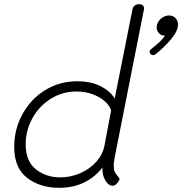

<svg xmlns="http://www.w3.org/2000/svg" viewBox="-20 -893 872 919"><path d="M48 -190Q48 -274 87.5 -346.5Q127 -419 196 -461.5Q265 -504 349 -504Q416 -504 462.5 -480Q509 -456 529 -421L614 -848Q616 -859 624.5 -866Q633 -873 645 -873Q658 -873 664.5 -866Q671 -859 669 -848L529 -140Q523 -110 525 -95Q525 -78 530.5 -68Q536 -58 544 -49Q552 -40 552 -36Q552 -30 541.5 -17Q531 -4 520 -4Q499 -4 484 -29.5Q469 -55 470 -91Q435 -45 382.5 -19.5Q330 6 263 6Q172 6 110 -41.5Q48 -89 48 -190ZM480 -196 512 -365Q505 -387 482.5 -407.5Q460 -428 424.5 -441.5Q389 -455 346 -455Q278 -455 222 -419.5Q166 -384 134.5 -326Q103 -268 103 -202Q103 -121 152 -82.5Q201 -44 268 -44Q318 -44 364 -64Q410 -84 441 -119Q472 -154 480 -196ZM832 -775Q832 -745 798 -704.5Q764 -664 725 -634Q717 -629 713 -629Q706 -629 701 -634Q696 -639 696 -647Q696 -651 698.5 -653.5Q701 -656 702 -657Q754 -697 770 -723H766Q751 -723 740.5 -734.5Q730 -746 730 -762Q730 -785 748.5 -802Q767 -819 789 -819Q808 -819 820 -806.5Q832 -794 832 -775Z"/></svg>

Font: Mali Light
Style: Italic
Weight: 300
Italic angle: -10°
Version: Version 1.000; ttfautohint (v1.6)